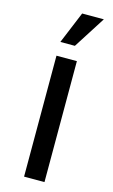

<svg xmlns="http://www.w3.org/2000/svg" viewBox="-136 -958 596 1009"><g transform="rotate(15 161.5 -453.5)"><path d="M106 0V-658H217V0ZM107 -733 179 -907H297L186 -733Z"/></g></svg>

Font: Ysabeau Office SemiBold
Style: Regular
Weight: 600
Designer: Christian Thalmann (Catharsis Fonts)
Version: Version 2.001;gftools[0.9.30]; featfreeze: tnum,lnum,ss02